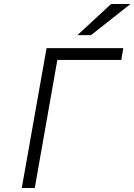

<svg xmlns="http://www.w3.org/2000/svg" viewBox="-20 -941 673 961"><path d="M89 0 213 -700H597L587 -641H267L154 0ZM367.5 -765 536 -921H633L435.5 -765Z"/></svg>

Font: Overpass Light
Style: Italic
Weight: 300
Italic angle: -10°
Designer: Delve Withrington, Dave Bailey, Thomas Jockin
Foundry: Delve Fonts LLC
Version: Version 4.000; ttfautohint (v1.8.3)